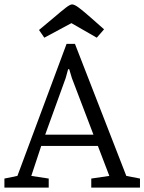

<svg xmlns="http://www.w3.org/2000/svg" viewBox="-31 -851 655 871"><path d="M-11 0V-41L48 -53L271 -652H309L542 -53L604 -41V0H383V-41L465 -53L413 -189H156L111 -53L190 -41V0ZM174 -240H393L295 -497L283 -537H278L267 -497ZM170 -680 146 -715 213 -771Q248 -801 267.5 -816Q287 -831 296 -831Q307 -831 327.5 -815.5Q348 -800 381 -771L441 -718L408 -680L293 -746Z"/></svg>

Font: Faustina Light Light
Style: Regular
Weight: 300
Version: Version 1.200